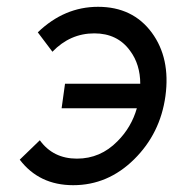

<svg xmlns="http://www.w3.org/2000/svg" viewBox="-20 -532 510 564"><path d="M268 -512Q370 -512 426 -436Q481 -361 466 -250Q451 -140 374 -64Q297 12 195 12Q95 12 38 -63L97 -120Q136 -66 206 -66Q275 -66 325 -117Q366 -158 382 -214H161L171 -286H392Q392 -314 384.5 -338.5Q377 -363 362 -383Q325 -434 257 -434Q186 -434 134 -380L91 -437Q169 -512 268 -512Z"/></svg>

Font: Unageo
Style: Regular-Italic
Weight: 400
Designer: Richard Sepsi
Foundry: Richard Sepsi
Version: Version 2.000